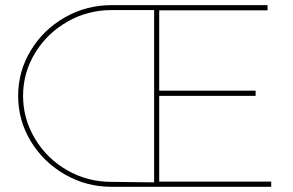

<svg xmlns="http://www.w3.org/2000/svg" viewBox="-20 -719 1129 739"><path d="M1023.9 0H409.2Q312 0 229.5 -47.6Q147 -95.2 98.4 -175.5Q49.8 -255.9 49.8 -350.1Q49.8 -444.3 98.4 -524.7Q147 -605 229.5 -652.1Q312 -699.2 409.2 -699.2H1009.8V-679.2H592.8V-370.1H963.9V-350.1H592.8V-20H1023.9ZM573.2 -680.2H409.2Q317.4 -680.2 239.3 -635.5Q161.1 -590.8 115 -514.9Q68.8 -439 68.8 -350.1Q68.8 -261.2 115 -184.6Q161.1 -107.9 239 -63.5Q316.9 -19 409.2 -19L573.2 -17.1Z"/></svg>

Font: Montserrat
Style: Thin
Weight: 250
Designer: Julieta Ulanovsky
Foundry: Julieta Ulanovsky
Version: Version 1.000;PS 002.000;hotconv 1.0.70;makeotf.lib2.5.58329